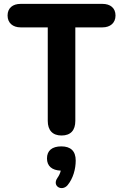

<svg xmlns="http://www.w3.org/2000/svg" viewBox="-20 -690 620 989"><path d="M297 8C345 8 368 -20 368 -67V-549H508C548 -549 575 -572 575 -610C575 -649 548 -670 508 -670H86C46 -670 19 -649 19 -610C19 -572 46 -549 86 -549H226V-67C226 -20 250 8 297 8ZM328 264C357 229 370 180 370 137C370 88 344 64 296 64C248 64 222 86 222 126C222 165 247 187 293 189C290 202 284 215 276 226C246 269 299 298 328 264Z"/></svg>

Font: SN Pro
Style: Bold
Weight: 700
Designer: Tobias Whetton
Foundry: Supernotes
Version: Version 1.003;Glyphs 3.3 (3324)